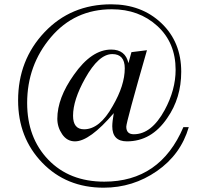

<svg xmlns="http://www.w3.org/2000/svg" viewBox="-20 -656 955 891"><path d="M662 -423Q566 -89 566 -68Q566 -33 601 -33Q683 -33 744 -145Q795 -239 795 -332Q795 -458 710 -535.5Q625 -613 499 -613Q326 -613 216 -483Q106 -353 106 -178Q106 -17 204 85Q302 187 464 187Q723 187 831 -66H856Q819 61 708 138Q597 215 461 215Q288 215 176 99Q64 -17 64 -190Q64 -377 186.5 -506.5Q309 -636 496 -636Q637 -636 729 -548.5Q821 -461 821 -323Q821 -201 756 -108Q683 0 569 0Q501 0 501 -70Q501 -91 508 -131Q396 0 328 0Q291 0 268.5 -33Q246 -66 246 -105Q246 -201 323 -309Q405 -426 496 -426Q562 -426 576 -363L590 -414ZM501 -405Q438 -405 375 -292Q319 -192 319 -119Q319 -56 370 -56Q443 -56 503 -164Q559 -260 559 -339Q559 -405 501 -405Z"/></svg>

Font: Aksara Bali Galang
Style: Regular
Weight: 400
Designer: Bemby Bantara Narendra and Made Suatjana
Foundry: Bemby Bantara Narendra and Made Suatjana
Version: Version 1.001 2012 web release